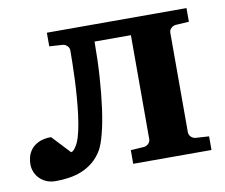

<svg xmlns="http://www.w3.org/2000/svg" viewBox="-62 -563 763 650"><g transform="rotate(-10 320.0 -238.0)"><path d="M348.1 0V-46.9L394 -49.8Q402.8 -50.8 409.4 -57.4Q416 -64 416 -73.2V-430.2H291Q291 -367.7 287.1 -309.6Q283.2 -251.5 276.6 -203.1Q270 -154.8 260.7 -118.9Q251.5 -83 241.2 -64.9Q227.1 -41 208.3 -25.9Q189.5 -10.7 168.2 -2.4Q147 5.9 124.5 9Q102.1 12.2 80.1 12.2Q63 12.2 49.3 6.6Q35.6 1 25.6 -8.8Q15.6 -18.6 10.3 -31.5Q4.9 -44.4 4.9 -59.1Q4.9 -70.8 8.5 -84.5Q12.2 -98.1 21.7 -109.9Q31.2 -121.6 47.9 -129.4Q64.5 -137.2 89.8 -137.2L147.9 -75.2Q151.4 -75.2 155 -78.4Q158.7 -81.5 161.9 -85.9Q165 -90.3 167.7 -95Q170.4 -99.6 171.9 -103Q178.7 -118.2 184.1 -142.3Q189.5 -166.5 193.1 -195.3Q196.8 -224.1 199.2 -255.6Q201.7 -287.1 202.9 -316.9Q204.1 -346.7 204.6 -372.3Q205.1 -397.9 205.1 -415Q205.1 -423.8 198.5 -430.4Q191.9 -437 183.1 -438L137.2 -440.9V-487.8H617.2V-440.9L570.8 -438Q562 -437 555.4 -430.4Q548.8 -423.8 548.8 -415V-73.2Q548.8 -64 555.4 -57.4Q562 -50.8 570.8 -49.8L617.2 -46.9V0Z"/></g></svg>

Font: Charis SIL CyrE
Style: Bold
Weight: 700
Foundry: SIL International
Version: Version 5.000